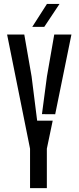

<svg xmlns="http://www.w3.org/2000/svg" viewBox="-20 -980 410 1000"><path d="M136.5 0V-205.5L17 -800H106.5L144.5 -582L173.5 -351.5H254.5L224 -205.5V0ZM198.5 -385.5 224.5 -582 262.5 -800H352L267.5 -385ZM148 -840 224.5 -959.5H290L210.5 -840Z"/></svg>

Font: Big Shoulders Stencil Display SemiBold
Style: Regular
Weight: 600
Designer: Patric King
Foundry: XO Type Co
Version: Version 1.000